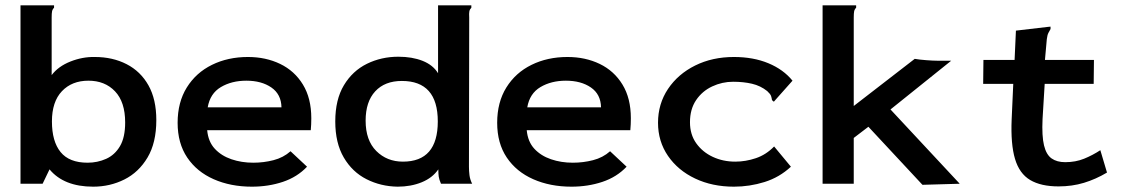

<svg xmlns="http://www.w3.org/2000/svg" viewBox="-20 -690 4240 721"><path d="M330 11Q220 11 166 -54L140 0H57V-670H183V-661Q177 -655 175.5 -647.5Q174 -640 174 -624V-408Q199 -441 244.5 -459Q290 -477 336 -476Q403 -476 455.5 -449Q508 -422 537.5 -369.5Q567 -317 567 -239Q567 -154 534 -98.5Q501 -43 447 -16Q393 11 330 11ZM309 -79Q346 -79 378.5 -93.5Q411 -108 430.5 -141Q450 -174 450 -230Q450 -307 412 -347Q374 -387 312 -387Q250 -387 212.5 -347.5Q175 -308 175 -234Q175 -159 207.5 -119Q240 -79 309 -79Z M926 11Q846 11 782.5 -17Q719 -45 683 -98.5Q647 -152 647 -229Q647 -306 681.5 -361.5Q716 -417 776 -446.5Q836 -476 911 -476Q978 -476 1032 -450Q1086 -424 1117.5 -372.5Q1149 -321 1149 -246Q1149 -236 1148.5 -223Q1148 -210 1147 -201H758Q762 -158 786.5 -131.5Q811 -105 849 -92Q887 -79 931 -79Q970 -79 1007 -88.5Q1044 -98 1071 -122L1133 -64Q1096 -25 1042 -7Q988 11 926 11ZM760 -287H1037Q1036 -336 999 -361.5Q962 -387 905 -387Q850 -387 809.5 -363Q769 -339 760 -287Z M1473 11Q1410 10 1356.5 -17Q1303 -44 1271 -98.5Q1239 -153 1239 -234Q1239 -316 1271.5 -370Q1304 -424 1358 -450.5Q1412 -477 1476 -477Q1528 -477 1567 -461.5Q1606 -446 1625 -415V-670H1750V-661Q1744 -655 1742.5 -647.5Q1741 -640 1742 -624L1741 -64Q1741 -48 1743 -32Q1745 -16 1753 0H1636Q1629 -16 1627.5 -27Q1626 -38 1626 -54Q1604 -22 1563.5 -5.5Q1523 11 1473 11ZM1493 -83Q1624 -83 1624 -234Q1624 -386 1489 -386Q1425 -386 1389 -347Q1353 -308 1353 -237Q1353 -163 1393 -123Q1433 -83 1493 -83Z M2126 11Q2046 11 1982.5 -17Q1919 -45 1883 -98.5Q1847 -152 1847 -229Q1847 -306 1881.5 -361.5Q1916 -417 1976 -446.5Q2036 -476 2111 -476Q2178 -476 2232 -450Q2286 -424 2317.5 -372.5Q2349 -321 2349 -246Q2349 -236 2348.5 -223Q2348 -210 2347 -201H1958Q1962 -158 1986.5 -131.5Q2011 -105 2049 -92Q2087 -79 2131 -79Q2170 -79 2207 -88.5Q2244 -98 2271 -122L2333 -64Q2296 -25 2242 -7Q2188 11 2126 11ZM1960 -287H2237Q2236 -336 2199 -361.5Q2162 -387 2105 -387Q2050 -387 2009.5 -363Q1969 -339 1960 -287Z M2736 11Q2655 11 2590.5 -19.5Q2526 -50 2488.5 -104.5Q2451 -159 2451 -229Q2451 -300 2488.5 -356Q2526 -412 2590.5 -444Q2655 -476 2736 -476Q2809 -476 2865.5 -452.5Q2922 -429 2956 -387L2892 -315L2886 -308L2879 -314Q2878 -322 2875.5 -329.5Q2873 -337 2861 -348Q2836 -368 2804 -375.5Q2772 -383 2733 -383Q2692 -383 2654.5 -365.5Q2617 -348 2594 -314Q2571 -280 2571 -231Q2571 -185 2594.5 -152Q2618 -119 2656.5 -101Q2695 -83 2741 -83Q2780 -83 2818.5 -96Q2857 -109 2887 -140L2950 -64Q2907 -24 2851 -6.5Q2795 11 2736 11Z M3241 -214 3186 -172V0H3069V-670H3195V-661Q3189 -655 3187.5 -647.5Q3186 -640 3186 -624V-292L3415 -469Q3432 -466 3458.5 -464Q3485 -462 3500 -462H3552L3324 -279L3584 0L3444 4Z M3955 10Q3889 10 3848.5 -14Q3808 -38 3791.5 -93.5Q3775 -149 3779 -242L3785 -375H3672L3673 -465H3790L3795 -575L3915 -589L3925 -590V-581Q3921 -574 3917 -566.5Q3913 -559 3911 -543L3904 -465H4088L4087 -375H3903L3895 -243Q3892 -179 3900.5 -144Q3909 -109 3929 -95Q3949 -81 3980 -81Q4019 -81 4051 -94Q4083 -107 4112 -126L4137 -42Q4095 -17 4050.5 -3.5Q4006 10 3955 10Z"/></svg>

Font: Inconsolata Expanded Bold
Style: Regular
Weight: 700
Width: 7
Monospace: yes
Designer: Raph Levien, Cyreal, Brenton Simpson
Foundry: Raph Levien, Cyreal, Google
Version: Version 3.001; ttfautohint (v1.8.2.53-6de2)